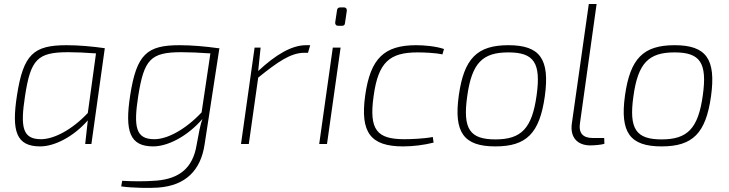

<svg xmlns="http://www.w3.org/2000/svg" viewBox="-20 -720 3647 960"><path d="M313 -494C148 -494 97 -449 65 -244C37 -64 61 12 181 12C251 12 345 -34 419 -118L406 0H437L504 -479C440 -488 374 -494 313 -494ZM419 -155C339 -70 249 -24 185 -24C93 -24 81 -83 105 -239C133 -423 167 -459 321 -459C362 -459 403 -457 460 -453Z M1071 -479C1006 -488 939 -494 877 -494C715 -494 663 -449 631 -244C603 -63 629 12 746 12C818 12 916 -37 992 -125C982 -99 974 -56 963 5C944 121 876 173 764 183C702 188 645 187 591 184L586 212C641 220 731 221 770 218C910 208 984 130 1003 2L1077 -479ZM752 -24C659 -24 647 -84 671 -239C700 -423 733 -459 887 -459C930 -459 972 -457 1032 -453L988 -158C906 -71 816 -24 752 -24Z M1510 -494C1438 -494 1358 -446 1271 -365L1283 -482H1253L1185 0H1224L1271 -332C1369 -411 1434 -456 1501 -456H1520L1531 -494Z M1700 -683H1682C1671 -683 1666 -678 1665 -668L1656 -608C1655 -597 1661 -591 1672 -591H1689C1700 -591 1704 -595 1705 -605L1714 -666C1715 -676 1710 -683 1700 -683ZM1683 -482H1644L1576 0H1615Z M2061 -494C1901 -494 1832 -428 1806 -243C1780 -57 1833 12 1996 12C2045 12 2101 5 2148 -7L2144 -35C2097 -26 2032 -24 2002 -24C1866 -24 1824 -69 1848 -239C1871 -410 1929 -458 2068 -458C2099 -458 2156 -456 2192 -448L2200 -475C2159 -489 2100 -494 2061 -494Z M2522 -494C2365 -494 2300 -427 2274 -243C2248 -57 2299 12 2457 12C2613 12 2678 -54 2704 -238C2730 -425 2680 -494 2522 -494ZM2522 -458C2649 -458 2686 -407 2663 -243C2640 -77 2586 -23 2457 -23C2329 -23 2293 -75 2316 -238C2339 -406 2393 -458 2522 -458Z M2963 -700H2924L2839 -101C2830 -33 2867 7 2932 7C2950 7 2988 4 3002 -1L3001 -30H2944C2895 -30 2872 -54 2880 -105Z M3353 -494C3196 -494 3131 -427 3105 -243C3079 -57 3130 12 3288 12C3444 12 3509 -54 3535 -238C3561 -425 3511 -494 3353 -494ZM3353 -458C3480 -458 3517 -407 3494 -243C3471 -77 3417 -23 3288 -23C3160 -23 3124 -75 3147 -238C3170 -406 3224 -458 3353 -458Z"/></svg>

Font: Exo 2 Extra Light
Style: Italic
Weight: 250
Italic angle: -8°
Designer: Natanael Gama
Version: Version 1.001;PS 001.001;hotconv 1.0.88;makeotf.lib2.5.64775